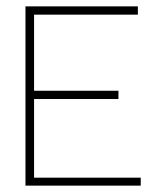

<svg xmlns="http://www.w3.org/2000/svg" viewBox="-20 -583 497 603"><path d="M60 0V-563H413V-537H87V-298H352V-272H87V-25H422V0Z"/></svg>

Font: Darker Grotesque Light
Style: Regular
Weight: 300
Designer: Gabriel Lam
Foundry: TypeRant
Version: Version 1.000;gftools[0.9.28]